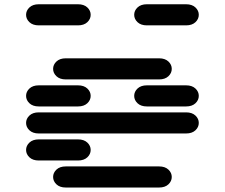

<svg xmlns="http://www.w3.org/2000/svg" viewBox="-20 -881 1040 888"><path d="M284.2 -13.7H715.8Q743.2 -13.7 758.8 -28.3Q774.4 -43 774.4 -62.5Q774.4 -82 758.8 -96.7Q743.2 -111.3 715.8 -111.3H284.2Q256.8 -111.3 241.2 -96.7Q225.6 -82 225.6 -62.5Q225.6 -43 241.2 -28.3Q256.8 -13.7 284.2 -13.7ZM159.2 -138.7H340.8Q368.2 -138.7 383.8 -153.3Q399.4 -168 399.4 -187.5Q399.4 -207 383.8 -221.7Q368.2 -236.3 340.8 -236.3H159.2Q131.8 -236.3 116.2 -221.7Q100.6 -207 100.6 -187.5Q100.6 -168 116.2 -153.3Q131.8 -138.7 159.2 -138.7ZM159.2 -263.7H840.8Q868.2 -263.7 883.8 -278.3Q899.4 -293 899.4 -312.5Q899.4 -332 883.8 -346.7Q868.2 -361.3 840.8 -361.3H159.2Q131.8 -361.3 116.2 -346.7Q100.6 -332 100.6 -312.5Q100.6 -293 116.2 -278.3Q131.8 -263.7 159.2 -263.7ZM159.2 -388.7H340.8Q368.2 -388.7 383.8 -403.3Q399.4 -418 399.4 -437.5Q399.4 -457 383.8 -471.7Q368.2 -486.3 340.8 -486.3H159.2Q131.8 -486.3 116.2 -471.7Q100.6 -457 100.6 -437.5Q100.6 -418 116.2 -403.3Q131.8 -388.7 159.2 -388.7ZM659.2 -388.7H840.8Q868.2 -388.7 883.8 -403.3Q899.4 -418 899.4 -437.5Q899.4 -457 883.8 -471.7Q868.2 -486.3 840.8 -486.3H659.2Q631.8 -486.3 616.2 -471.7Q600.6 -457 600.6 -437.5Q600.6 -418 616.2 -403.3Q631.8 -388.7 659.2 -388.7ZM284.2 -513.7H715.8Q743.2 -513.7 758.8 -528.3Q774.4 -543 774.4 -562.5Q774.4 -582 758.8 -596.7Q743.2 -611.3 715.8 -611.3H284.2Q256.8 -611.3 241.2 -596.7Q225.6 -582 225.6 -562.5Q225.6 -543 241.2 -528.3Q256.8 -513.7 284.2 -513.7ZM159.2 -763.7H340.8Q368.2 -763.7 383.8 -778.3Q399.4 -793 399.4 -812.5Q399.4 -832 383.8 -846.7Q368.2 -861.3 340.8 -861.3H159.2Q131.8 -861.3 116.2 -846.7Q100.6 -832 100.6 -812.5Q100.6 -793 116.2 -778.3Q131.8 -763.7 159.2 -763.7ZM659.2 -763.7H840.8Q868.2 -763.7 883.8 -778.3Q899.4 -793 899.4 -812.5Q899.4 -832 883.8 -846.7Q868.2 -861.3 840.8 -861.3H659.2Q631.8 -861.3 616.2 -846.7Q600.6 -832 600.6 -812.5Q600.6 -793 616.2 -778.3Q631.8 -763.7 659.2 -763.7Z"/></svg>

Font: Sixtyfour
Style: Regular
Weight: 400
Designer: Jens Kutilek
Foundry: Jens Kutilek
Version: Version 2.001